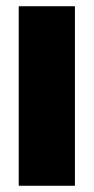

<svg xmlns="http://www.w3.org/2000/svg" viewBox="-20 -595 300 615"><path d="M40 -575H220V0H40Z"/></svg>

Font: Protest Strike
Style: Regular
Weight: 400
Designer: Octavio Pardo
Foundry: Ashler Design
Version: Version 2.005; ttfautohint (v1.8.4.7-5d5b)